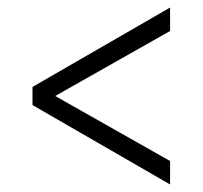

<svg xmlns="http://www.w3.org/2000/svg" viewBox="-20 -508 536 508"><path d="M66 -230V-278L430 -488V-426L126 -254L430 -82V-20Z"/></svg>

Font: Mukta Vaani Light
Style: Regular
Weight: 300
Designer: Noopur Datye, Girish Dalvi, Yashodeep Gholap, Pallavi Karambelkar
Foundry: Ek Type
Version: Version 2.538;PS 1.000;hotconv 16.6.51;makeotf.lib2.5.65220;